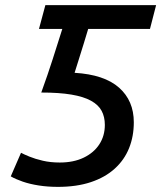

<svg xmlns="http://www.w3.org/2000/svg" viewBox="-20 -713 629 749"><path d="M206 16Q166 16 131 10.5Q96 5 68.5 -4.5Q41 -14 22 -25L62 -117Q73 -111 95 -102Q117 -93 147 -86Q177 -79 213 -79Q267 -79 306.5 -98Q346 -117 367.5 -150Q389 -183 389 -226Q389 -257 376.5 -280.5Q364 -304 335 -320Q306 -336 258.5 -344Q211 -352 141 -352Q167 -424 185.5 -482Q204 -540 223 -600H132L157 -693H589L565 -600H324Q317 -576 307 -544Q297 -512 287.5 -481.5Q278 -451 271 -429Q387 -422 444.5 -371Q502 -320 502 -236Q502 -181 483.5 -135Q465 -89 427.5 -55Q390 -21 334.5 -2.5Q279 16 206 16Z"/></svg>

Font: Ubuntu Sans Mono Medium
Style: Italic
Weight: 500
Italic angle: -13.5°
Monospace: yes
Designer: Dalton Maag Ltd
Foundry: Dalton Maag Ltd
Version: Version 1.006